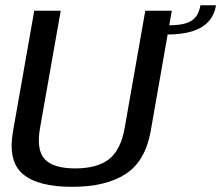

<svg xmlns="http://www.w3.org/2000/svg" viewBox="-20 -716 853 740"><path d="M257.1 4.1Q387.9 4.1 464 -45.2Q540.1 -94.5 560.8 -210.7L642.2 -674.7H540L460.6 -223.4Q445.5 -137.3 399.6 -102.1Q353.8 -66.9 269.7 -66.9Q186.2 -66.9 152.7 -102.2Q119.3 -137.6 134.4 -223.4L214.1 -674.7H112L30.3 -210.7Q9.6 -94.5 68.2 -45.2Q126.7 4.1 257.1 4.1ZM630.1 -618.5 624.2 -583Q680.4 -583 719.9 -595.1Q759.4 -607.1 782.7 -632Q806 -656.9 812.6 -695.8H752.6Q747.7 -667.7 734.4 -650.8Q721.1 -633.9 696.2 -626.2Q671.3 -618.5 630.1 -618.5Z"/></svg>

Font: Anybody Thin
Style: Italic
Weight: 100
Italic angle: -10°
Designer: Tyler Finck
Foundry: Etcetera Type Company
Version: Version 1.114;gftools[0.9.25]